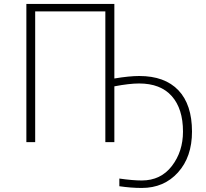

<svg xmlns="http://www.w3.org/2000/svg" viewBox="-20 -724 1051 978"><path d="M114.3 0V-704.1H562.5V-324.2Q638.7 -336.9 689.5 -336.9Q819.3 -336.9 888.7 -264.2Q958 -191.4 958 -53.7Q958 75.2 886.7 154.3Q815.4 233.4 702.1 233.4Q647.5 233.4 587.9 224.6V185.5Q656.2 195.3 702.1 195.3Q798.8 195.3 855.5 121.6Q912.1 47.9 912.1 -53.7Q912.1 -169.9 855 -234.4Q797.9 -298.8 688.5 -298.8Q638.7 -298.8 562.5 -284.2V0H516.6V-666H159.2V0Z"/></svg>

Font: Gothic A1 ExtraLight
Style: Regular
Weight: 275
Designer: HanYang I&C Co.,Ltd.
Foundry: HanYang I&C Co.,Ltd.
Version: Version 2.50